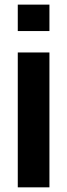

<svg xmlns="http://www.w3.org/2000/svg" viewBox="-20 -803 288 823"><path d="M56.2 -669.9V-783.2H191.9V-669.9ZM56.2 0V-578.1H191.9V0Z"/></svg>

Font: Oswald Medium
Style: Regular
Weight: 500
Designer: Vernon Adams
Foundry: Vernon Adams
Version: Version 4.103